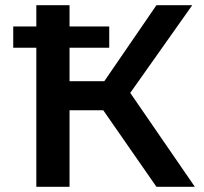

<svg xmlns="http://www.w3.org/2000/svg" viewBox="-20 -720 785 740"><path d="M378 -295H248V0H120V-536H31V-618H120V-700H248V-618H401V-536H248V-407H382L583 -700H721L482 -362L731 0H583Z"/></svg>

Font: mBank SemiBold
Style: Regular
Weight: 600
Designer: Julieta Ulanovsky
Foundry: Julieta Ulanovsky
Version: Version 7.200